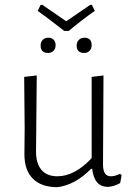

<svg xmlns="http://www.w3.org/2000/svg" viewBox="-20 -769 547 794"><path d="M360 -749 372 -724Q319 -687 264 -641H246Q174 -697 136 -724L148 -749H155Q230 -698 254 -681Q278 -698 353 -749ZM329 -613Q359 -613 359 -582Q359 -568 350.5 -559Q342 -550 328 -550Q297 -550 297 -581Q297 -595 306 -604Q315 -613 329 -613ZM180 -613Q194 -613 202 -604.5Q210 -596 210 -582Q210 -568 201.5 -559Q193 -550 179 -550Q148 -550 148 -581Q148 -595 156.5 -604Q165 -613 180 -613ZM217 5Q151 5 116 -30Q81 -65 81 -131L82 -240L80 -451L132 -457L129 -141Q129 -93 151.5 -66.5Q174 -40 217 -40Q289 -40 359 -115V-451L408 -457L406 -89Q406 -40 438 -40Q456 -40 476 -50L483 -45L477 -12Q453 2 426 4Q397 3 381.5 -15Q366 -33 361 -71H357Q289 -3 217 5Z"/></svg>

Font: Alegreya Sans Light
Style: Regular
Weight: 300
Designer: Juan Pablo del Peral
Foundry: Huerta Tipografica
Version: Version 2.007